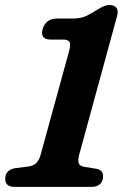

<svg xmlns="http://www.w3.org/2000/svg" viewBox="-21 -732 490 752"><path d="M176.5 -577Q155.5 -577 148 -588.2Q140.5 -599.5 146 -618Q151 -636 164.8 -647.8Q178.5 -659.5 203 -659.5H264.5Q295.5 -659.5 316 -669.2Q336.5 -679 360 -694Q389 -712.5 407 -712.5Q426 -712.5 434.8 -701.8Q443.5 -691 437.5 -669L289 -125.5Q283.5 -104.5 287.2 -93Q291 -81.5 309.5 -78.5L359 -70.5Q384 -64.5 382.5 -39.5Q382 -20.5 369.8 -10.2Q357.5 0 337.5 0H36.5Q-2 0 -0.5 -34Q1 -65.5 36 -73L94 -80.5Q127 -85.5 138 -125.5L248.5 -527.5Q257 -557 251.5 -567Q246 -577 226.5 -577Z"/></svg>

Font: Fraunces 9pt S100 SemiBold
Style: Italic
Weight: 600
Italic angle: -16°
Version: Version 1.000; ttfautohint (v1.8.3)